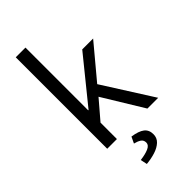

<svg xmlns="http://www.w3.org/2000/svg" viewBox="-284 -779 1059 1059"><g transform="rotate(-45 245.5 -249.5)"><path d="M83.5 0V-713.4H159.2V-224.1H162.1L373.5 -484.9H458.5L296.4 -291L481 0H397L252.4 -236.8L159.2 -127.9V0ZM178.7 213.9 170.4 174.8Q210.4 169.9 235.4 158.9Q260.3 147.9 260.3 128.4Q260.3 108.4 244.9 98.6Q229.5 88.9 208 84L225.6 46.9Q274.9 54.2 297.9 72Q320.8 89.8 320.8 123.5Q320.8 152.3 300.8 171.1Q280.8 189.9 248.3 200.2Q215.8 210.4 178.7 213.9Z"/></g></svg>

Font: Varta Light
Style: Regular
Weight: 400
Version: Version 1.004